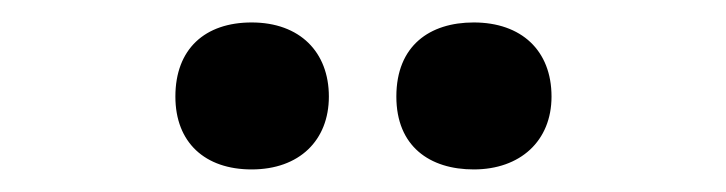

<svg xmlns="http://www.w3.org/2000/svg" viewBox="-20 -772 647 171"><path d="M136.2 -686C136.2 -645 162.6 -621.1 204.1 -621.1C246.6 -621.1 272.9 -647 272.9 -686C272.9 -725.6 247.1 -752 204.1 -752C162.6 -752 136.2 -728.5 136.2 -686ZM333 -686C333 -641.6 362.8 -621.1 401.9 -621.1C443.4 -621.1 471.2 -646.5 471.2 -686C471.2 -727.1 444.3 -752 401.9 -752C362.8 -752 333 -731.4 333 -686Z"/></svg>

Font: Samim
Style: Bold
Weight: 700
Foundry: DejaVu fonts team - Redesigned by Saber Rastikerdar
Version: Version 4.0.5